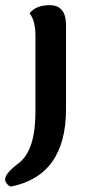

<svg xmlns="http://www.w3.org/2000/svg" viewBox="-63 -441 329 730"><path d="M-22 268.6Q-43.5 258.3 -43.5 239.7Q-43.5 218.8 8.8 178.7Q71.8 130.4 71.8 -16.1V-305.7Q71.8 -362.8 49.3 -390.6Q73.7 -421.4 126 -421.4Q188 -421.4 188 -345.2V-25.9Q188 226.6 -22 268.6Z"/></svg>

Font: ALMAS
Style: Bold
Weight: 700
Designer: ALMAS Font/ by Husham Jawad Kadhim, derived from the Bainsely font by/ Paul James MIller
Foundry: High-Logic / Made with FontCreator
Version: Version 1.411;September 19, 2021;FontCreator 14.0.0.2814 32-